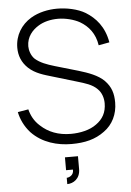

<svg xmlns="http://www.w3.org/2000/svg" viewBox="-64 -813 753 1102"><g transform="rotate(-5 312.0 -262.0)"><path d="M589.6 -546.9C574 -638.5 525 -691.7 469.8 -726C425 -753.1 360.4 -765.6 307.3 -765.6C256.2 -765.6 200 -754.2 155.2 -727.1C97.9 -692.7 60.4 -633.3 60.4 -561.5C60.4 -516.7 76 -476 111.5 -442.7C151 -406.3 200 -393.8 249 -379.2L385.4 -338.5C430.2 -325 471.9 -313.5 500 -284.4C522.9 -262.5 532.3 -230.2 532.3 -201C532.3 -147.9 510.4 -110.4 471.9 -83.3C434.4 -55.2 378.1 -42.7 324 -42.7C252.1 -42.7 194.8 -65.6 151 -106.3C117.7 -135.4 101 -170.8 92.7 -204.2L31.3 -193.8C39.6 -153.1 59.4 -109.4 92.7 -72.9C155.2 -7.3 242.7 15.6 322.9 15.6C400 15.6 460.4 1 513.5 -38.5C563.5 -74 592.7 -132.3 592.7 -200C592.7 -252.1 581.2 -290.6 544.8 -328.1C509.4 -363.5 453.1 -383.3 401 -399L265.6 -438.5C219.8 -452.1 183.3 -465.6 154.2 -490.6C132.3 -511.5 124 -543.8 124 -564.6C124 -619.8 158.3 -656.2 191.7 -677.1C224 -697.9 265.6 -707.3 307.3 -707.3C350 -707.3 399 -694.8 432.3 -676C480.2 -647.9 516.7 -604.2 527.1 -535.4ZM353.1 162.5V88.5H278.1V162.5H317.7C319.8 196.9 289.6 206.3 278.1 206.3V242.7C312.5 242.7 353.1 218.8 353.1 162.5Z"/></g></svg>

Font: Manrope3 Light
Style: Regular
Weight: 300
Designer: Mikhail Sharanda
Foundry: Mikhail Sharanda
Version: Version 3.000;PS 003.000;hotconv 1.0.88;makeotf.lib2.5.64775